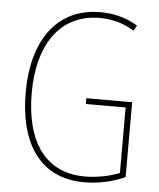

<svg xmlns="http://www.w3.org/2000/svg" viewBox="-53 -771 685 826"><g transform="rotate(5 290.0 -357.5)"><path d="M319 -351V-326H491V-43C450 -27 397 -15 342 -15C170 -15 83 -144 83 -355C83 -555 171 -700 347 -700C395 -700 444 -690 496 -658L509 -681C456 -713 403 -725 347 -725C156 -725 57 -572 57 -354C57 -136 148 10 341 10C397 10 463 -2 517 -28V-351Z"/></g></svg>

Font: Noto Sans Kannada Condensed Thin
Style: Regular
Weight: 100
Width: 3
Designer: Jelle Bosma - Monotype Design Team
Foundry: Monotype Imaging Inc.
Version: Version 2.005